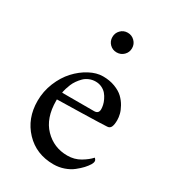

<svg xmlns="http://www.w3.org/2000/svg" viewBox="-165 -749 761 847"><g transform="rotate(30 215.0 -325.5)"><path d="M40 -200.2Q40 -248.5 58.3 -293.5Q76.7 -338.4 105.5 -369.6Q134.3 -400.9 169.2 -419.4Q204.1 -438 236.8 -438Q271 -438 298.3 -427.5Q325.7 -417 341.8 -401.6Q357.9 -386.2 368.7 -366.9Q379.4 -347.7 383.3 -331.5Q387.2 -315.4 387.2 -301.8Q387.2 -278.8 381.8 -267.1Q376.5 -255.4 362.8 -254.9Q342.8 -253.4 233.4 -250.7Q124 -248 110.8 -248V-241.2Q110.8 -153.3 158 -104.7Q205.1 -56.2 273.9 -56.2Q310.1 -56.2 339.1 -73.5Q368.2 -90.8 383.8 -108.9Q384.3 -108.9 386.2 -107.2Q388.2 -105.5 390.1 -102.1Q392.1 -98.6 392.1 -95.2Q392.1 -86.9 386.2 -77.1Q378.4 -64.5 366.5 -51.5Q354.5 -38.6 336.4 -24.2Q318.4 -9.8 293 -1Q267.6 7.8 240.2 7.8Q152.3 7.8 96.2 -51.5Q40 -110.8 40 -200.2ZM116.2 -285.2H278.8Q301.8 -285.2 301.8 -308.1Q301.8 -317.4 299.3 -328.9Q296.9 -340.3 290.5 -353.5Q284.2 -366.7 275.4 -377.2Q266.6 -387.7 252.2 -394.8Q237.8 -401.9 220.2 -401.9Q203.1 -401.9 188 -395.5Q172.9 -389.2 162.4 -378.7Q151.9 -368.2 143.3 -356Q134.8 -343.8 129.6 -331.3Q124.5 -318.8 121.3 -308.3Q118.2 -297.9 116.9 -291.5Q115.7 -285.2 116.2 -285.2ZM199.5 -573.5Q185.1 -587.9 185.1 -608.9Q185.1 -629.9 199.5 -644.5Q213.9 -659.2 234.9 -659.2Q255.9 -659.2 270.5 -644.5Q285.2 -629.9 285.2 -608.9Q285.2 -587.9 270.5 -573.5Q255.9 -559.1 234.9 -559.1Q213.9 -559.1 199.5 -573.5Z"/></g></svg>

Font: Crimson
Style: Roman
Weight: 400
Version: Version 0.8